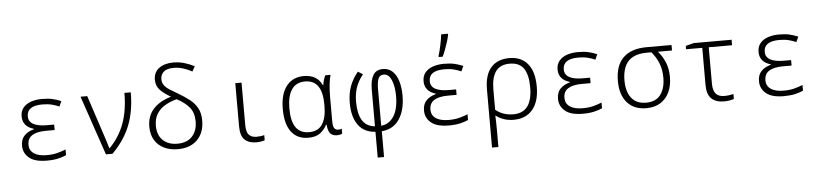

<svg xmlns="http://www.w3.org/2000/svg" viewBox="-54 -1139 7307 1713"><g transform="rotate(-5 3600.0 -283.0)"><path d="M327 10Q219 10 168 -33Q117 -76 117 -142Q117 -199 149 -232Q181 -265 235 -279V-283Q136 -312 136 -403Q136 -450 162 -481Q188 -512 232 -527Q276 -542 330 -542Q387 -542 425 -533Q463 -524 501 -508L480 -461Q449 -475 413 -484Q377 -493 330 -493Q191 -493 191 -399Q191 -351 233 -328Q275 -305 354 -305H419V-256H343Q260 -256 217.5 -229Q175 -202 175 -145Q175 -94 215.5 -66.5Q256 -39 329 -39Q383 -39 424 -49.5Q465 -60 501 -75V-24Q472 -10 429 0Q386 10 327 10Z M856 0 675 -532H735L858 -158Q865 -135 875.5 -103.5Q886 -72 891 -52H894Q983 -143 1025.5 -259.5Q1068 -376 1068 -532H1125Q1125 -366 1075.5 -239Q1026 -112 915 0Z M1500 10Q1429 10 1375.5 -16.5Q1322 -43 1292.5 -92.5Q1263 -142 1263 -212Q1263 -306 1318.5 -368.5Q1374 -431 1479 -462Q1418 -497 1383.5 -533Q1349 -569 1349 -625Q1349 -692 1398 -728Q1447 -764 1526 -764Q1576 -764 1623 -750.5Q1670 -737 1714 -714L1689 -669Q1651 -690 1609.5 -703Q1568 -716 1526 -716Q1463 -716 1435 -690.5Q1407 -665 1407 -625Q1407 -593 1423.5 -570.5Q1440 -548 1471 -528Q1502 -508 1544 -484Q1601 -451 1644.5 -417Q1688 -383 1713 -338Q1738 -293 1738 -225Q1738 -117 1674.5 -53.5Q1611 10 1500 10ZM1500 -39Q1586 -39 1632.5 -89Q1679 -139 1679 -223Q1679 -301 1639.5 -349Q1600 -397 1527 -435Q1470 -420 1423.5 -393Q1377 -366 1349.5 -322.5Q1322 -279 1322 -215Q1322 -132 1370 -85.5Q1418 -39 1500 -39Z M2202 10Q2136 10 2098.5 -25Q2061 -60 2061 -147V-532H2117V-151Q2117 -92 2139.5 -65.5Q2162 -39 2209 -39Q2227 -39 2246 -41.5Q2265 -44 2278 -48V-2Q2248 10 2202 10Z M2669 10Q2570 10 2516.5 -60Q2463 -130 2463 -265Q2463 -398 2519 -470Q2575 -542 2676 -542Q2793 -542 2838 -446H2842Q2844 -468 2851 -490.5Q2858 -513 2867 -532H2914Q2904 -499 2898.5 -448.5Q2893 -398 2893 -337V-119Q2893 -73 2905 -56Q2917 -39 2939 -39Q2956 -39 2972 -44V0Q2965 4 2952 7Q2939 10 2924 10Q2886 10 2865.5 -12.5Q2845 -35 2840 -92H2835Q2816 -52 2777 -21Q2738 10 2669 10ZM2679 -39Q2761 -39 2798.5 -97Q2836 -155 2836 -260V-274Q2836 -493 2682 -493Q2602 -493 2562 -434.5Q2522 -376 2522 -266Q2522 -150 2561.5 -94.5Q2601 -39 2679 -39Z M3269 9Q3167 3 3115 -70Q3063 -143 3063 -266Q3063 -350 3087 -415Q3111 -480 3159 -539L3203 -512Q3159 -457 3139.5 -401Q3120 -345 3120 -273Q3120 -166 3155.5 -107Q3191 -48 3269 -40V-369Q3269 -453 3296 -498Q3323 -543 3383 -543Q3436 -543 3470.5 -509.5Q3505 -476 3521.5 -419Q3538 -362 3538 -292Q3538 -161 3483.5 -80Q3429 1 3326 9V240H3269ZM3325 -40Q3395 -46 3437.5 -110.5Q3480 -175 3480 -292Q3480 -380 3455.5 -436.5Q3431 -493 3387 -493Q3349 -493 3337 -459Q3325 -425 3325 -367Z M3927 10Q3819 10 3768 -33Q3717 -76 3717 -142Q3717 -199 3749 -232Q3781 -265 3835 -279V-283Q3736 -312 3736 -403Q3736 -450 3762 -481Q3788 -512 3832 -527Q3876 -542 3930 -542Q3987 -542 4025 -533Q4063 -524 4101 -508L4080 -461Q4049 -475 4013 -484Q3977 -493 3930 -493Q3791 -493 3791 -399Q3791 -351 3833 -328Q3875 -305 3954 -305H4019V-256H3943Q3860 -256 3817.5 -229Q3775 -202 3775 -145Q3775 -94 3815.5 -66.5Q3856 -39 3929 -39Q3983 -39 4024 -49.5Q4065 -60 4101 -75V-24Q4072 -10 4029 0Q3986 10 3927 10ZM3889 -617Q3901 -654 3912.5 -708Q3924 -762 3929 -806H3990V-797Q3985 -770 3974.5 -736Q3964 -702 3951 -667.5Q3938 -633 3925 -606H3889Z M4293 -280Q4293 -410 4351 -476Q4409 -542 4517 -542Q4621 -542 4679.5 -472Q4738 -402 4738 -267Q4738 -134 4677.5 -62Q4617 10 4508 10Q4459 10 4419 -4Q4379 -18 4350 -41H4347Q4348 -16 4349 14Q4350 44 4350 80V240H4293ZM4509 -39Q4679 -39 4679 -267Q4679 -378 4640 -435Q4601 -492 4515 -492Q4429 -492 4389.5 -437Q4350 -382 4350 -275V-94Q4380 -68 4421 -53.5Q4462 -39 4509 -39Z M5127 10Q5019 10 4968 -33Q4917 -76 4917 -142Q4917 -199 4949 -232Q4981 -265 5035 -279V-283Q4936 -312 4936 -403Q4936 -450 4962 -481Q4988 -512 5032 -527Q5076 -542 5130 -542Q5187 -542 5225 -533Q5263 -524 5301 -508L5280 -461Q5249 -475 5213 -484Q5177 -493 5130 -493Q4991 -493 4991 -399Q4991 -351 5033 -328Q5075 -305 5154 -305H5219V-256H5143Q5060 -256 5017.5 -229Q4975 -202 4975 -145Q4975 -94 5015.5 -66.5Q5056 -39 5129 -39Q5183 -39 5224 -49.5Q5265 -60 5301 -75V-24Q5272 -10 5229 0Q5186 10 5127 10Z M5696 10Q5585 10 5524 -60.5Q5463 -131 5463 -252Q5463 -392 5535 -462Q5607 -532 5744 -532H5968V-483H5842Q5882 -437 5905.5 -380Q5929 -323 5929 -249Q5929 -172 5902 -114Q5875 -56 5823 -23Q5771 10 5696 10ZM5698 -39Q5785 -39 5827.5 -96Q5870 -153 5870 -248Q5870 -320 5847.5 -377Q5825 -434 5783 -483H5744Q5630 -483 5576 -425.5Q5522 -368 5522 -252Q5522 -190 5540.5 -142Q5559 -94 5598 -66.5Q5637 -39 5698 -39Z M6391 10Q6319 10 6279 -27.5Q6239 -65 6239 -152V-483H6094V-513L6167 -532H6506V-483H6297V-159Q6297 -96 6321.5 -67Q6346 -38 6399 -38Q6420 -38 6441.5 -41Q6463 -44 6480 -49V-4Q6465 2 6441 6Q6417 10 6391 10Z M6927 10Q6819 10 6768 -33Q6717 -76 6717 -142Q6717 -199 6749 -232Q6781 -265 6835 -279V-283Q6736 -312 6736 -403Q6736 -450 6762 -481Q6788 -512 6832 -527Q6876 -542 6930 -542Q6987 -542 7025 -533Q7063 -524 7101 -508L7080 -461Q7049 -475 7013 -484Q6977 -493 6930 -493Q6791 -493 6791 -399Q6791 -351 6833 -328Q6875 -305 6954 -305H7019V-256H6943Q6860 -256 6817.5 -229Q6775 -202 6775 -145Q6775 -94 6815.5 -66.5Q6856 -39 6929 -39Q6983 -39 7024 -49.5Q7065 -60 7101 -75V-24Q7072 -10 7029 0Q6986 10 6927 10Z"/></g></svg>

Font: Noto Sans Mono Light
Style: Regular
Weight: 300
Designer: Monotype Design Team
Foundry: Monotype Imaging Inc.
Version: Version 2.014; ttfautohint (v1.8.4.7-5d5b)